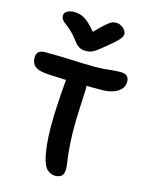

<svg xmlns="http://www.w3.org/2000/svg" viewBox="-145 -1085 910 1185"><g transform="rotate(15 310.5 -492.0)"><path d="M325 13Q298 13 275 -7.5Q252 -28 239 -87Q232 -123 227.5 -167Q223 -211 222.5 -268.5Q222 -326 226 -403.5Q230 -481 239 -587Q241 -614 255.5 -631Q270 -648 294 -648Q341 -648 357.5 -620Q374 -592 370 -526Q364 -420 362.5 -345Q361 -270 364 -220Q367 -170 370.5 -137.5Q374 -105 377.5 -83.5Q381 -62 381 -44Q381 -13 367 0Q353 13 325 13ZM471 -573Q418 -573 372.5 -573Q327 -573 286 -574Q245 -575 204 -577Q163 -579 119 -581Q78 -584 55.5 -594Q33 -604 24 -620.5Q15 -637 15 -661Q15 -681 27 -694.5Q39 -708 68 -708Q118 -708 158.5 -707Q199 -706 235.5 -704.5Q272 -703 308.5 -701.5Q345 -700 385 -700Q423 -700 449.5 -702.5Q476 -705 500 -707.5Q524 -710 555 -710Q581 -710 593.5 -697Q606 -684 606 -663Q606 -632 586 -612Q566 -592 535 -582.5Q504 -573 471 -573ZM447 -997Q464 -997 479 -988.5Q494 -980 503.5 -967.5Q513 -955 513 -942Q513 -933 508 -923Q503 -913 485 -895Q467 -877 427 -844Q398 -821 380 -807Q362 -793 346 -786.5Q330 -780 307 -780Q283 -780 264.5 -791.5Q246 -803 227 -830Q204 -860 184.5 -877.5Q165 -895 150 -906Q135 -917 126 -927.5Q117 -938 117 -955Q117 -973 134 -983.5Q151 -994 180 -994Q205 -994 228.5 -985Q252 -976 279.5 -950.5Q307 -925 344 -877L293 -878Q335 -921 360.5 -945Q386 -969 401.5 -980.5Q417 -992 427 -994.5Q437 -997 447 -997Z"/></g></svg>

Font: Shantell Sans SemiBold
Style: Regular
Weight: 600
Designer: Stephen Nixon, Anya Danilova, Shantell Martin
Foundry: Arrow Type
Version: Version 1.011;[c5ecc13dd]